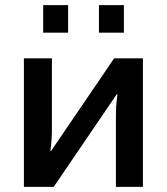

<svg xmlns="http://www.w3.org/2000/svg" viewBox="-20 -727 650 747"><path d="M73 0H189L434 -360H437C432 -324 431 -303 431 -266V0H536V-500H424L179 -140H176C181 -177 182 -197 182 -233V-500H73ZM148 -600H245V-707H148ZM365 -600H462V-707H365Z"/></svg>

Font: Perun Medium
Style: Regular
Weight: 500
Foundry: Copyright (c) Stefan Peev, Context Ltd, 2016
Version: Version 1.089